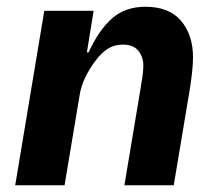

<svg xmlns="http://www.w3.org/2000/svg" viewBox="-20 -548 640 568"><path d="M25 0 111 -516H257L237 -393H242Q273 -460 312 -494Q351 -528 410 -528Q481 -528 516 -486Q551 -444 551 -379Q551 -341 540 -275L494 0H348L397 -293L398 -301Q404 -331 404 -355Q404 -379 389.5 -397.5Q375 -416 344 -416Q319 -416 300 -404.5Q281 -393 263 -369Q224 -317 216 -269L171 0Z"/></svg>

Font: iA Writer Mono V
Style: Regular
Weight: 400
Italic angle: -9.5°
Designer: Mike Abbink, Paul van der Laan, Pieter van Rosmalen
Foundry: Bold Monday
Version: Version 2.000